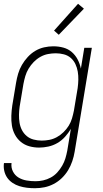

<svg xmlns="http://www.w3.org/2000/svg" viewBox="-25 -773 545 1016"><path d="M160 223Q138 223 117.5 220.5Q97 218 77.5 212Q58 206 41 194.5Q24 183 13 167Q2 151 -2.5 131Q-7 111 -4 90H36Q33 114 43.5 134.5Q54 155 73 166.5Q92 178 115.5 182Q139 186 163 186Q183 186 203.5 181.5Q224 177 243.5 166.5Q263 156 278 139.5Q293 123 304 104Q315 85 321 65Q327 45 331 24L350 -91Q337 -69 319 -49Q301 -29 278.5 -16Q256 -3 231 2.5Q206 8 182 8Q155 8 130 1Q105 -6 85.5 -22Q66 -38 54 -60.5Q42 -83 38 -108.5Q34 -134 35 -161Q36 -188 40 -215L60 -335Q64 -359 71 -383Q78 -407 91 -429.5Q104 -452 122 -471.5Q140 -491 162 -504Q184 -517 208.5 -522.5Q233 -528 257 -528Q285 -528 310.5 -521Q336 -514 355 -497.5Q374 -481 386 -458Q398 -435 403 -410L421 -520H461L370 30Q366 55 357.5 80Q349 105 335.5 127.5Q322 150 302.5 169Q283 188 259 200.5Q235 213 210 218Q185 223 160 223ZM196 -29Q216 -29 236.5 -33Q257 -37 276 -47.5Q295 -58 311 -73.5Q327 -89 338.5 -107.5Q350 -126 356 -146.5Q362 -167 366 -187L386 -307Q389 -329 389.5 -351Q390 -373 386.5 -394Q383 -415 374 -434Q365 -453 349.5 -466.5Q334 -480 313 -485.5Q292 -491 270 -491Q250 -491 229 -487Q208 -483 188.5 -472Q169 -461 153.5 -445Q138 -429 126.5 -410Q115 -391 109 -370.5Q103 -350 99 -329L79 -209Q76 -188 75.5 -166Q75 -144 78.5 -123Q82 -102 91.5 -84Q101 -66 116.5 -53Q132 -40 153 -34.5Q174 -29 196 -29ZM286 -589 261 -611 388 -753 419 -727Z"/></svg>

Font: Iosevka Term Curly XLt Obl
Style: Regular
Weight: 200
Italic angle: -9°
Designer: Belleve Invis
Foundry: Belleve Invis
Version: Version 32.3.0